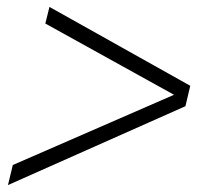

<svg xmlns="http://www.w3.org/2000/svg" viewBox="-20 -601 609 555"><path d="M123 -581 530 -353 516 -294 3 -66 17 -124 483 -327 111 -533Z"/></svg>

Font: Prodigy Sans Light
Style: Italic
Weight: 300
Italic angle: -13°
Designer: Wei Huang
Foundry: Wei Huang
Version: Version 1.003; ttfautohint (v1.8.3)